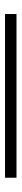

<svg xmlns="http://www.w3.org/2000/svg" viewBox="321 -407 86 768"><g transform="rotate(-90 364.0 -23.0)"><path d="M37.1 -45.9H691.9V0H37.1Z"/></g></svg>

Font: Halibut
Style: Regular
Weight: 400
Designer: Matteo Maggi
Foundry: Collletttivo
Version: Version 3.080 | FøM Fix